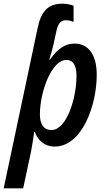

<svg xmlns="http://www.w3.org/2000/svg" viewBox="-61 -787 574 1044"><path d="M219 -80C176 -80 156 -112 156 -165C156 -287 219 -461 300 -461C336 -461 355 -433 355 -374C355 -252 301 -80 219 -80ZM-41 237H65L108 36C114 5 120 -35 125 -70H128C145 -24 181 10 236 10C385 10 465 -214 465 -380C465 -494 417 -550 343 -550C291 -550 249 -518 211 -463H207C218 -497 227 -530 235 -569L247 -624C256 -662 272 -677 298 -677C314 -677 329 -672 339 -668V-756C327 -761 303 -767 278 -767C200 -767 162 -724 144 -636Z"/></svg>

Font: Noto Sans Display SemiCondensed Medium
Style: Italic
Weight: 500
Width: 4
Italic angle: -12°
Designer: Monotype Design Team
Foundry: Monotype Imaging Inc.
Version: Version 1.900